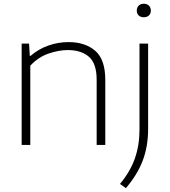

<svg xmlns="http://www.w3.org/2000/svg" viewBox="-20 -773 906 1024"><path d="M95.5 0V-540.5H135L139 -475H143Q184.5 -511 237 -529.8Q289.5 -548.5 345.5 -548.5Q434 -548.5 487.8 -502.2Q541.5 -456 541.5 -347V0H495.5V-347.5Q495.5 -434.5 454.2 -470.2Q413 -506 341.5 -506Q293.5 -506 238.8 -487.2Q184 -468.5 141.5 -422.5V0ZM651.5 230.5 620 208Q674 143 699 72.8Q724 2.5 724 -83.5V-540.5H770V-86Q770 7.5 741.5 82.8Q713 158 651.5 230.5ZM747 -681Q730 -681 719.8 -690.5Q709.5 -700 709.5 -716.5Q709.5 -733 719.8 -743Q730 -753 747 -753Q764 -753 774.2 -743Q784.5 -733 784.5 -716.5Q784.5 -700 774.2 -690.5Q764 -681 747 -681Z"/></svg>

Font: Encode Sans Exp XLt
Style: Regular
Weight: 200
Width: 7
Designer: Multiple Designers
Foundry: Impallari Type
Version: Version 3.002; ttfautohint (v1.8.3) -l 8 -r 50 -G 200 -x 14 